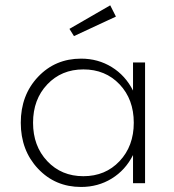

<svg xmlns="http://www.w3.org/2000/svg" viewBox="-20 -706 671 740"><path d="M292.5 -480Q357.9 -480 410.6 -447.5Q463.4 -415 492.7 -356.9V-465.3H539.1V0H492.7V-108.4Q463.4 -50.3 410.6 -17.8Q357.9 14.6 292.5 14.6Q192.9 14.6 126.5 -55.9Q60.1 -126.5 60.1 -232.9Q60.1 -339.4 126.5 -409.7Q192.9 -480 292.5 -480ZM301.3 -26.9Q386.2 -26.9 440.9 -85Q495.6 -143.1 495.6 -232.9Q495.6 -323.2 440.9 -380.9Q386.2 -438.5 301.3 -438.5Q216.8 -438.5 162.1 -380.6Q107.4 -322.8 107.4 -232.9Q107.4 -143.1 162.1 -85Q216.8 -26.9 301.3 -26.9ZM265.1 -566.9 247.6 -594.7 404.8 -685.5 426.8 -642.1Z"/></svg>

Font: Spartan MB Light
Style: Regular
Weight: 300
Designer: Matt Bailey, Mirko Velimirovic
Foundry: Matt Bailey
Version: Version 1.005